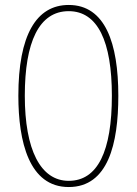

<svg xmlns="http://www.w3.org/2000/svg" viewBox="-20 -744 551 774"><path d="M457 -358C457 -570 404 -724 257 -724C126 -724 54 -602 54 -358C54 -173 97 10 257 10C416 10 457 -165 457 -358ZM80 -358C80 -574 137 -699 257 -699C374 -699 431 -577 431 -358C431 -135 374 -15 257 -15C143 -15 80 -141 80 -358Z"/></svg>

Font: Noto Sans Tamil ExtraCondensed Thin
Style: Regular
Weight: 100
Width: 2
Designer: Jelle Bosma - Monotype Design Team
Foundry: Monotype Imaging Inc.
Version: Version 2.004